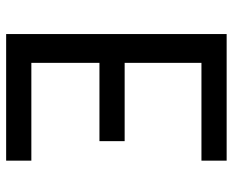

<svg xmlns="http://www.w3.org/2000/svg" viewBox="-88 -688 775 640"><g transform="rotate(-90 300.0 -367.5)"><path d="M85 0V-84H411V-340H150V-424H411V-651H85V-735H507V0Z"/></g></svg>

Font: Zed Mono Medium Extended
Style: Regular
Weight: 500
Width: 7
Monospace: yes
Designer: Belleve Invis
Foundry: Belleve Invis
Version: Version 1.0.0; ttfautohint (v1.8.4)